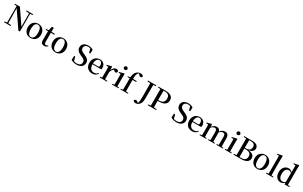

<svg xmlns="http://www.w3.org/2000/svg" viewBox="490 -3626 10381 6579"><g transform="rotate(30 5680.5 -337.0)"><path d="M612 5H672V-692L770 -704V-735H506V-704L632 -692V-427L635 -163L245 -735H42V-704L132 -697L137 -689V-44L41 -32V0H305V-32L182 -44V-285L175 -632Z M1092 16C1239 16 1355 -85 1355 -265C1355 -444 1232 -543 1092 -543C953 -543 830 -443 830 -265C830 -86 945 16 1092 16ZM1092 -17C1004 -17 951 -100 951 -263C951 -426 1004 -510 1092 -510C1181 -510 1234 -426 1234 -263C1234 -100 1181 -17 1092 -17Z M1634 16C1696 16 1739 -7 1768 -48L1753 -65C1726 -46 1707 -37 1679 -37C1637 -37 1612 -62 1612 -121V-489H1748V-527H1612L1615 -686H1542L1505 -529L1407 -520V-489H1500V-223C1500 -185 1499 -161 1499 -126C1499 -29 1543 16 1634 16Z M2080 16C2227 16 2343 -85 2343 -265C2343 -444 2220 -543 2080 -543C1941 -543 1818 -443 1818 -265C1818 -86 1933 16 2080 16ZM2080 -17C1992 -17 1939 -100 1939 -263C1939 -426 1992 -510 2080 -510C2169 -510 2222 -426 2222 -263C2222 -100 2169 -17 2080 -17Z M2912 18C3078 18 3179 -65 3179 -193C3179 -299 3129 -357 2978 -421L2930 -442C2855 -475 2811 -514 2811 -587C2811 -670 2875 -715 2966 -715C3000 -715 3026 -709 3054 -695L3089 -547H3138L3144 -698C3093 -733 3032 -753 2954 -753C2812 -753 2706 -684 2706 -555C2706 -446 2772 -381 2897 -327L2941 -308C3039 -267 3072 -229 3072 -159C3072 -70 3006 -21 2902 -21C2855 -21 2821 -27 2783 -45L2746 -199H2698L2692 -41C2745 -6 2829 18 2912 18Z M3535 16C3630 16 3701 -28 3744 -103L3727 -117C3689 -69 3641 -42 3570 -42C3465 -42 3389 -110 3386 -267H3739C3743 -284 3745 -303 3745 -328C3745 -449 3667 -543 3527 -543C3389 -543 3267 -439 3267 -264C3267 -81 3378 16 3535 16ZM3387 -300C3392 -440 3451 -510 3523 -510C3594 -510 3638 -455 3638 -369C3638 -320 3627 -300 3588 -300Z M3900 0H4112V-29L4018 -39L4016 -232V-323C4042 -400 4075 -447 4123 -474L4131 -465C4155 -436 4175 -419 4205 -419C4246 -419 4264 -446 4265 -485C4256 -526 4221 -543 4179 -543C4115 -543 4048 -488 4016 -395L4009 -532L3996 -541L3817 -492V-467L3900 -461C3902 -412 3903 -369 3903 -301V-232L3901 -37L3824 -29V0Z M4440 -655C4477 -655 4509 -682 4509 -721C4509 -759 4477 -787 4440 -787C4402 -787 4371 -759 4371 -721C4371 -682 4402 -655 4440 -655ZM4387 0H4575V-29L4504 -36C4503 -93 4502 -177 4502 -232V-385L4505 -532L4493 -541L4303 -494V-469L4387 -463C4389 -414 4390 -367 4390 -300V-232L4388 -37L4311 -29V0Z M4728 0H4944V-29L4846 -38L4844 -232V-489H4988V-527H4843C4839 -638 4849 -700 4881 -750C4892 -767 4909 -782 4929 -792L4947 -768C4974 -728 4998 -712 5029 -712C5065 -712 5087 -734 5088 -763C5077 -806 5029 -824 4976 -824C4922 -824 4870 -806 4823 -763C4772 -717 4741 -650 4732 -528L4642 -520V-489H4731V-232L4729 -37L4647 -29V0Z M5311 -704 5425 -694C5429 -404 5429 -289 5429 -174C5429 -39 5421 46 5394 110L5372 85C5342 55 5325 48 5295 48C5263 48 5239 61 5232 95C5238 134 5275 150 5332 150C5383 150 5436 130 5480 75C5523 24 5543 -38 5543 -188V-396C5543 -497 5543 -598 5545 -695L5643 -704V-735H5311Z M5727 -704 5826 -695C5827 -595 5827 -495 5827 -393V-342C5827 -241 5827 -140 5826 -41L5727 -32V0H6060V-32L5948 -42L5947 -299H5998C6219 -299 6306 -396 6306 -520C6306 -654 6219 -735 6018 -735H5727ZM5947 -333V-393C5947 -496 5947 -599 5948 -700H6014C6134 -700 6192 -638 6192 -520C6192 -410 6133 -333 5995 -333Z M6864 18C7030 18 7131 -65 7131 -193C7131 -299 7081 -357 6930 -421L6882 -442C6807 -475 6763 -514 6763 -587C6763 -670 6827 -715 6918 -715C6952 -715 6978 -709 7006 -695L7041 -547H7090L7096 -698C7045 -733 6984 -753 6906 -753C6764 -753 6658 -684 6658 -555C6658 -446 6724 -381 6849 -327L6893 -308C6991 -267 7024 -229 7024 -159C7024 -70 6958 -21 6854 -21C6807 -21 6773 -27 6735 -45L6698 -199H6650L6644 -41C6697 -6 6781 18 6864 18Z M7487 16C7582 16 7653 -28 7696 -103L7679 -117C7641 -69 7593 -42 7522 -42C7417 -42 7341 -110 7338 -267H7691C7695 -284 7697 -303 7697 -328C7697 -449 7619 -543 7479 -543C7341 -543 7219 -439 7219 -264C7219 -81 7330 16 7487 16ZM7339 -300C7344 -440 7403 -510 7475 -510C7546 -510 7590 -455 7590 -369C7590 -320 7579 -300 7540 -300Z M8515 0H8701V-29L8631 -36L8629 -232V-351C8629 -486 8578 -543 8479 -543C8410 -543 8348 -511 8289 -437C8270 -511 8223 -543 8153 -543C8083 -543 8023 -507 7967 -438L7961 -532L7948 -541L7769 -492V-468L7852 -462C7855 -412 7855 -369 7855 -302V-232L7853 -37L7776 -29V0H8038V-29L7970 -36L7968 -232V-404C8018 -455 8065 -481 8108 -481C8159 -481 8188 -446 8188 -354V-232L8186 -37L8111 -29V0H8370V-29L8300 -36L8298 -232V-353C8298 -372 8297 -390 8295 -406C8346 -459 8392 -481 8435 -481C8489 -481 8518 -450 8518 -354V-232L8516 -37L8443 -29V0Z M8902 -655C8939 -655 8971 -682 8971 -721C8971 -759 8939 -787 8902 -787C8864 -787 8833 -759 8833 -721C8833 -682 8864 -655 8902 -655ZM8849 0H9037V-29L8966 -36C8965 -93 8964 -177 8964 -232V-385L8967 -532L8955 -541L8765 -494V-469L8849 -463C8851 -414 8852 -367 8852 -300V-232L8850 -37L8773 -29V0Z M9119 -704 9218 -695C9219 -596 9219 -496 9219 -396V-349C9219 -245 9219 -142 9218 -41L9119 -32V0H9420C9650 0 9724 -100 9724 -202C9724 -301 9657 -371 9493 -390C9633 -415 9684 -485 9684 -562C9684 -664 9611 -735 9436 -735H9119ZM9337 -367H9399C9539 -367 9603 -312 9603 -200C9603 -93 9532 -35 9413 -35H9339C9337 -138 9337 -244 9337 -367ZM9339 -700H9404C9522 -700 9569 -648 9569 -559C9569 -458 9509 -400 9390 -400H9337C9337 -504 9337 -603 9339 -700Z M10068 16C10215 16 10331 -85 10331 -265C10331 -444 10208 -543 10068 -543C9929 -543 9806 -443 9806 -265C9806 -86 9921 16 10068 16ZM10068 -17C9980 -17 9927 -100 9927 -263C9927 -426 9980 -510 10068 -510C10157 -510 10210 -426 10210 -263C10210 -100 10157 -17 10068 -17Z M10485 0H10683V-29L10603 -37C10601 -98 10600 -172 10600 -232V-647L10604 -804L10589 -813L10405 -778V-751L10488 -746V-232L10486 -37L10403 -29V0Z M11147 11 11334 0V-29L11252 -35V-649L11255 -804L11240 -813L11056 -778V-751L11143 -746V-470C11100 -521 11052 -543 10997 -543C10865 -543 10758 -434 10758 -258C10758 -91 10854 16 10983 16C11045 16 11099 -10 11142 -58ZM11140 -91C11105 -55 11071 -41 11029 -41C10943 -41 10878 -106 10878 -262C10878 -427 10949 -488 11035 -488C11072 -488 11105 -474 11140 -441Z"/></g></svg>

Font: Noto Serif JP SemiBold
Style: Regular
Weight: 600
Designer: Ryoko NISHIZUKA 西塚涼子 (kana & ideographs); Frank Grießhammer (Latin, Greek & Cyrillic); Wenlong ZHANG 张文龙 (bopomofo); San
Foundry: Adobe
Version: Version 2.001;hotconv 1.1.0;makeotfexe 2.6.0